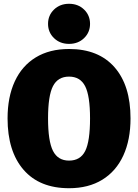

<svg xmlns="http://www.w3.org/2000/svg" viewBox="-20 -975 730 1015"><path d="M670 -349Q670 -236 632 -153Q594 -70 521 -25Q448 20 345 20Q189 20 104.5 -77.5Q20 -175 20 -349Q20 -462 58 -544.5Q96 -627 169 -671.5Q242 -716 345 -716Q501 -716 585.5 -619.5Q670 -523 670 -349ZM234 -349Q234 -229 260 -177.5Q286 -126 345 -126Q405 -126 430.5 -177Q456 -228 456 -349Q456 -469 430 -519.5Q404 -570 345 -570Q286 -570 260 -519.5Q234 -469 234 -349ZM456 -849Q456 -804 424.5 -773.5Q393 -743 345 -743Q297 -743 265.5 -773.5Q234 -804 234 -849Q234 -894 265.5 -924.5Q297 -955 345 -955Q393 -955 424.5 -924.5Q456 -894 456 -849Z"/></svg>

Font: FiraGO Heavy
Style: Regular
Weight: 900
Designer: bBox Type
Foundry: bBox Type GmbH
Version: Version 1.001